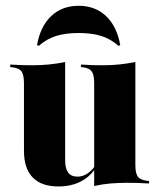

<svg xmlns="http://www.w3.org/2000/svg" viewBox="-20 -647 562 677"><path d="M209.7 -419.4V-209.7H64.5V-353.2Q64.5 -382.3 56.5 -394.4Q48.4 -406.5 24.2 -409.7L16.1 -410.5V-419.4Q40.3 -417.7 58.9 -417.3Q77.4 -416.9 96 -416.9Q125.8 -416.9 153.6 -419.8Q181.5 -422.6 209.7 -428.2ZM209.7 -209.7V-83.1Q209.7 -53.2 220.2 -38.7Q230.6 -24.2 253.2 -24.2Q279 -24.2 301.6 -46Q324.2 -67.7 341.9 -116.1L345.2 -113.7Q323.4 -47.6 283.5 -18.5Q243.5 10.5 186.3 10.5Q125.8 10.5 95.2 -21.4Q64.5 -53.2 64.5 -115.3V-209.7ZM312.1 0V-209.7H457.3V-66.1Q457.3 -37.1 465.3 -25Q473.4 -12.9 497.6 -9.7L505.6 -8.9V0Q482.3 -1.6 463.7 -2Q445.2 -2.4 425.8 -2.4Q396 -2.4 368.5 0Q341.1 2.4 312.1 8.9ZM457.3 -419.4V-209.7H312.1V-353.2Q312.1 -382.3 304 -394.4Q296 -406.5 273.4 -409.7L265.3 -410.5V-419.4Q289.5 -417.7 308.1 -417.3Q326.6 -416.9 344.4 -416.9Q373.4 -416.9 400.8 -419.8Q428.2 -422.6 457.3 -428.2ZM257.3 -626.6Q315.3 -626.6 353.6 -590.7Q391.9 -554.8 404 -487.9L397.6 -485.5Q370.2 -509.7 337.1 -520.2Q304 -530.6 257.3 -530.6Q211.3 -530.6 177.8 -520.2Q144.4 -509.7 116.9 -485.5L110.5 -487.9Q122.6 -554.8 160.9 -590.7Q199.2 -626.6 257.3 -626.6Z"/></svg>

Font: Playfair 144pt SemiCondensed Black
Style: Regular
Weight: 900
Width: 4
Designer: Claus Eggers Sørensen
Foundry: Claus Eggers Sørensen
Version: Version 2.203